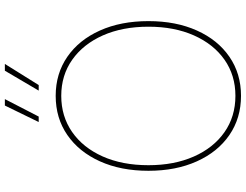

<svg xmlns="http://www.w3.org/2000/svg" viewBox="-129 -852 991 773"><g transform="rotate(-90 366.5 -465.5)"><path d="M367.2 9.3Q277.3 9.3 209.2 -37.6Q141.1 -84.5 103.3 -168.7Q65.4 -252.9 65.4 -363.3Q65.4 -474.6 103.5 -558.8Q141.6 -643.1 209.5 -689.9Q277.3 -736.8 367.2 -736.8Q456.5 -736.8 524.4 -689.9Q592.3 -643.1 630.1 -558.8Q668 -474.6 668 -363.3Q668 -252.4 630.1 -168.2Q592.3 -84 524.4 -37.4Q456.5 9.3 367.2 9.3ZM367.2 -13.2Q449.7 -13.2 512.5 -57.1Q575.2 -101.1 610.4 -180.2Q645.5 -259.3 645.5 -363.3Q645.5 -467.8 610.4 -546.9Q575.2 -626 512.5 -670.2Q449.7 -714.4 367.2 -714.4Q284.7 -714.4 221.7 -670.7Q158.7 -627 123.3 -547.9Q87.9 -468.8 87.9 -363.3Q87.9 -259.8 122.8 -180.7Q157.7 -101.6 220.7 -57.4Q283.7 -13.2 367.2 -13.2ZM283.7 -805.2H261.7L328.1 -941.4H354ZM410.6 -805.2H388.2L468.3 -941.4H495.6Z"/></g></svg>

Font: Inter 18pt Thin
Style: Regular
Weight: 250
Designer: Rasmus Andersson
Foundry: rsms
Version: Version 4.001;git-66647c0bb